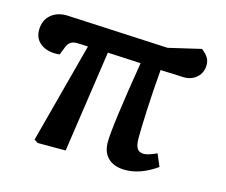

<svg xmlns="http://www.w3.org/2000/svg" viewBox="-84 -656 921 783"><g transform="rotate(15 376.5 -265.0)"><path d="M503 14Q456 14 430.5 -10Q405 -34 405 -77Q405 -143 451 -423Q416 -425 381 -426.5Q346 -428 311 -430L248 0H130L114 -10L226 -433Q211 -434 197.5 -434.5Q184 -435 177 -435Q147 -435 136 -405L123 -372Q76 -367 46 -387.5Q16 -408 16 -447Q16 -488 44 -512Q72 -536 118 -533L541 -512L678 -544Q697 -529 705 -516Q713 -503 713 -485Q713 -454 691.5 -433.5Q670 -413 636 -413Q619 -414 591.5 -415Q564 -416 537 -417Q529 -322 525.5 -243Q522 -164 522 -127Q522 -96 530.5 -82.5Q539 -69 559 -69Q568 -69 585 -74.5Q602 -80 613 -86L635 -34Q567 14 503 14Z"/></g></svg>

Font: Literata 7pt SemiBold
Style: Italic
Weight: 600
Italic angle: -2°
Designer: Latin by Veronika Burian and Jose Scaglione. Greek by Irene Vlachou. Cyrillic by Vera Evstafieva
Foundry: TypeTogether
Version: Version 3.002